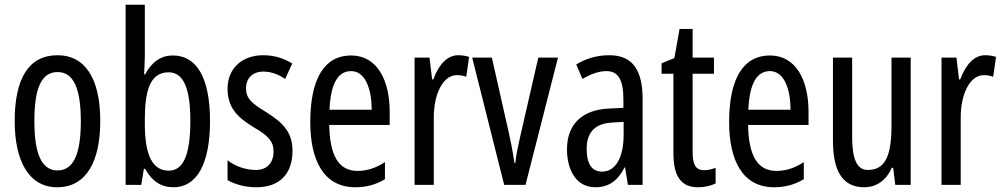

<svg xmlns="http://www.w3.org/2000/svg" viewBox="-20 -780 4231 810"><path d="M403 -269C403 -452 337 -547 223 -547C99 -547 42 -446 42 -269C42 -101 102 10 221 10C346 10 403 -102 403 -269ZM125 -269C125 -407 154 -476 223 -476C290 -476 321 -407 321 -269C321 -130 290 -61 223 -61C155 -61 125 -132 125 -269Z M591 -543V-760H510V0H576L587 -68H592C622 -14 661 10 712 10C811 10 866 -90 866 -269C866 -450 811 -546 709 -546C660 -546 621 -520 592 -466H588C589 -496 591 -522 591 -543ZM691 -475C755 -475 783 -406 783 -270C783 -126 753 -60 692 -60C624 -60 591 -124 591 -257V-276C591 -390 610 -475 691 -475Z M1214 -144C1214 -226 1169 -265 1103 -307C1040 -345 1018 -365 1018 -408C1018 -450 1046 -478 1091 -478C1124 -478 1155 -466 1183 -447L1213 -512C1176 -535 1136 -547 1090 -547C1001 -547 940 -491 940 -406C940 -323 985 -283 1052 -242C1112 -208 1134 -183 1134 -141C1134 -92 1106 -63 1059 -63C1015 -63 969 -80 940 -104V-20C970 -3 1012 10 1062 10C1158 10 1214 -45 1214 -144Z M1461 -546C1348 -546 1289 -447 1289 -265C1289 -109 1342 10 1479 10C1525 10 1566 -1 1604 -24V-96C1564 -70 1527 -59 1488 -59C1409 -59 1371 -123 1369 -253H1624V-309C1624 -442 1571 -546 1461 -546ZM1461 -480C1521 -480 1548 -405 1548 -317H1370C1375 -428 1406 -480 1461 -480Z M1913 -547C1866 -547 1831 -507 1808 -445H1803L1792 -537H1729V0H1810V-280C1809 -385 1850 -463 1907 -463C1922 -463 1935 -461 1947 -456L1959 -540C1943 -545 1928 -547 1913 -547Z M2107 0H2197L2334 -537H2251L2173 -197C2163 -153 2156 -116 2154 -93H2150C2144 -137 2136 -178 2127 -218L2055 -537H1972Z M2551 -547C2500 -547 2453 -534 2411 -508L2437 -447C2475 -469 2508 -480 2538 -480C2589 -480 2610 -442 2610 -360V-325L2549 -322C2436 -317 2372 -256 2372 -150C2372 -65 2409 10 2492 10C2548 10 2587 -18 2615 -74H2617L2629 0H2691V-362C2691 -480 2652 -547 2551 -547ZM2563 -263 2611 -266V-212C2611 -114 2576 -56 2520 -56C2479 -56 2455 -86 2455 -152C2455 -222 2490 -259 2563 -263Z M2951 -62C2912 -62 2902 -89 2902 -143V-469H2992V-537H2902V-658H2847L2825 -535L2771 -513V-469H2821V-133C2821 -37 2853 10 2924 10C2954 10 2978 4 2999 -6V-72C2983 -66 2967 -62 2951 -62Z M3228 -546C3115 -546 3056 -447 3056 -265C3056 -109 3109 10 3246 10C3292 10 3333 -1 3371 -24V-96C3331 -70 3294 -59 3255 -59C3176 -59 3138 -123 3136 -253H3391V-309C3391 -442 3338 -546 3228 -546ZM3228 -480C3288 -480 3315 -405 3315 -317H3137C3142 -428 3173 -480 3228 -480Z M3822 -537H3741V-251C3741 -123 3715 -63 3641 -63C3596 -63 3575 -107 3575 -202V-537H3494V-187C3494 -67 3529 10 3626 10C3677 10 3719 -19 3742 -72H3748L3757 0H3822Z M4136 -547C4089 -547 4054 -507 4031 -445H4026L4015 -537H3952V0H4033V-280C4032 -385 4073 -463 4130 -463C4145 -463 4158 -461 4170 -456L4182 -540C4166 -545 4151 -547 4136 -547Z"/></svg>

Font: Noto Sans Gurmukhi UI ExtraCondensed
Style: Regular
Weight: 400
Width: 2
Designer: Jelle Bosma - Monotype Design Team
Foundry: Monotype Imaging Inc.
Version: Version 2.004